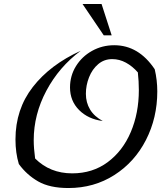

<svg xmlns="http://www.w3.org/2000/svg" viewBox="-20 -938 814 968"><path d="M75 -111Q58 -167 58 -235Q58 -387 145.5 -499.5Q233 -612 387 -682Q278 -601 214 -481Q150 -361 150 -231Q150 -192 157 -139Q232 -64 344 -64Q447 -64 523 -120.5Q599 -177 639.5 -272.5Q680 -368 680 -484Q680 -528 675 -573Q648 -604 615 -622Q582 -640 546 -640Q505 -640 475 -614.5Q445 -589 429 -548.5Q413 -508 413 -465Q413 -421 434 -386Q455 -351 498 -328Q425 -337 379 -383Q333 -429 333 -497Q333 -556 363 -604.5Q393 -653 444 -681.5Q495 -710 556 -710Q679 -710 760 -589Q773 -534 773 -477Q773 -344 716 -232.5Q659 -121 556.5 -55.5Q454 10 325 10Q231 10 173 -23Q115 -56 75 -111ZM396 -918H492L543 -760H503Z"/></svg>

Font: Srisakdi
Style: Bold
Weight: 700
Designer: Cadson Demak Co.,Ltd.
Foundry: Cadson Demak Co.,Ltd.
Version: Version 1.000